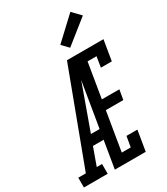

<svg xmlns="http://www.w3.org/2000/svg" viewBox="-283 -1086 1035 1189"><g transform="rotate(-30 235.0 -492.0)"><path d="M-47 0V-70H7L256 -735H324Q303 -674 281 -612.5Q259 -551 237 -490L156 -265H218L206 -195H130L85 -70H123V0ZM174 0 296 -735H517L493 -590H415L427 -665H363L322 -417H447L435 -347H310L264 -70H328L341 -145H419L395 0ZM312 -792 268 -838 424 -984 480 -926Z"/></g></svg>

Font: Iosevka Slab Oblique
Style: Regular
Weight: 400
Italic angle: -9°
Monospace: yes
Designer: Belleve Invis
Foundry: Belleve Invis
Version: Version 11.1.1; ttfautohint (v1.8.3)